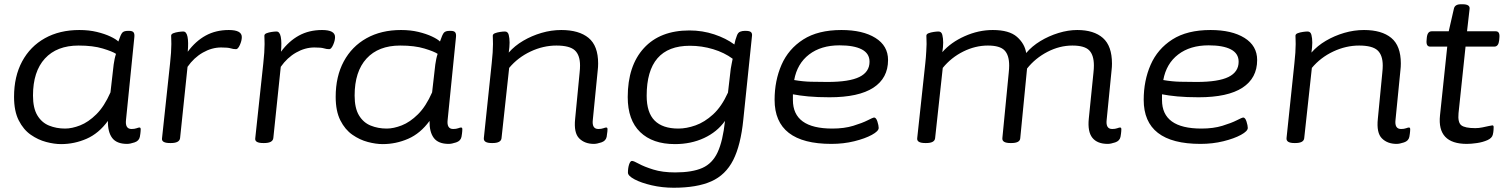

<svg xmlns="http://www.w3.org/2000/svg" viewBox="-20 -670 7074 902"><path d="M267 7Q235 7 197 -3Q159 -13 124.5 -37Q90 -61 68 -104.5Q46 -148 46 -215Q46 -311 84 -381.5Q122 -452 191 -490.5Q260 -529 353 -529Q398 -529 435 -520Q472 -511 498.5 -498.5Q525 -486 536 -475Q547 -508 554.5 -516.5Q562 -525 581 -525H587Q602 -525 607.5 -518Q613 -511 611 -494L572 -107Q567 -64 598 -64Q612 -64 621.5 -67.5Q631 -71 635 -71Q641 -71 641 -63Q641 -62 640.5 -53Q640 -44 637 -27Q633 -8 612 -1Q591 6 577 6Q528 6 507 -22Q486 -50 487 -102Q444 -43 386.5 -18Q329 7 267 7ZM286 -66Q318 -66 356.5 -81Q395 -96 432.5 -133Q470 -170 499 -236L514 -367Q516 -381 518.5 -393Q521 -405 525 -417Q509 -428 463 -442Q417 -456 349 -456Q247 -456 191 -395Q135 -334 135 -221Q135 -162 155.5 -128Q176 -94 210.5 -80Q245 -66 286 -66Z M779 2Q739 2 741 -19L779 -373Q785 -427 785 -463Q785 -477 784.5 -486Q784 -495 784 -502Q784 -510 794.5 -514Q805 -518 818.5 -520Q832 -522 841 -522Q856 -522 861 -497Q866 -472 862 -427Q899 -477 946.5 -503Q994 -529 1055 -529Q1116 -529 1116 -496Q1116 -479 1107 -459Q1098 -439 1089 -439Q1076 -439 1063.5 -443Q1051 -447 1019 -447Q975 -447 933 -423Q891 -399 861 -356L826 -21Q823 2 783 2Z M1217 2Q1177 2 1179 -19L1217 -373Q1223 -427 1223 -463Q1223 -477 1222.5 -486Q1222 -495 1222 -502Q1222 -510 1232.5 -514Q1243 -518 1256.5 -520Q1270 -522 1279 -522Q1294 -522 1299 -497Q1304 -472 1300 -427Q1337 -477 1384.5 -503Q1432 -529 1493 -529Q1554 -529 1554 -496Q1554 -479 1545 -459Q1536 -439 1527 -439Q1514 -439 1501.5 -443Q1489 -447 1457 -447Q1413 -447 1371 -423Q1329 -399 1299 -356L1264 -21Q1261 2 1221 2Z M1778 7Q1746 7 1708 -3Q1670 -13 1635.5 -37Q1601 -61 1579 -104.5Q1557 -148 1557 -215Q1557 -311 1595 -381.5Q1633 -452 1702 -490.5Q1771 -529 1864 -529Q1909 -529 1946 -520Q1983 -511 2009.5 -498.5Q2036 -486 2047 -475Q2058 -508 2065.5 -516.5Q2073 -525 2092 -525H2098Q2113 -525 2118.5 -518Q2124 -511 2122 -494L2083 -107Q2078 -64 2109 -64Q2123 -64 2132.5 -67.5Q2142 -71 2146 -71Q2152 -71 2152 -63Q2152 -62 2151.5 -53Q2151 -44 2148 -27Q2144 -8 2123 -1Q2102 6 2088 6Q2039 6 2018 -22Q1997 -50 1998 -102Q1955 -43 1897.5 -18Q1840 7 1778 7ZM1797 -66Q1829 -66 1867.5 -81Q1906 -96 1943.5 -133Q1981 -170 2010 -236L2025 -367Q2027 -381 2029.5 -393Q2032 -405 2036 -417Q2020 -428 1974 -442Q1928 -456 1860 -456Q1758 -456 1702 -395Q1646 -334 1646 -221Q1646 -162 1666.5 -128Q1687 -94 1721.5 -80Q1756 -66 1797 -66Z M2770 6Q2727 6 2701 -20Q2675 -46 2682 -112L2703 -329Q2704 -338 2704.5 -346.5Q2705 -355 2705 -362Q2705 -411 2680.5 -433.5Q2656 -456 2594 -456Q2532 -456 2472.5 -428Q2413 -400 2372 -351L2336 -20Q2333 2 2294 2H2290Q2251 2 2253 -21L2290 -373Q2296 -427 2296 -463Q2296 -477 2295.5 -486Q2295 -495 2295 -502Q2295 -510 2305.5 -514Q2316 -518 2329.5 -520Q2343 -522 2352 -522Q2366 -522 2370 -506Q2374 -490 2374 -470Q2374 -450 2370 -423Q2398 -455 2438 -478.5Q2478 -502 2524 -515.5Q2570 -529 2617 -529Q2700 -529 2745 -492Q2790 -455 2790 -372Q2790 -364 2789.5 -355.5Q2789 -347 2788 -339L2765 -107Q2760 -64 2791 -64Q2805 -64 2814.5 -67.5Q2824 -71 2828 -71Q2834 -71 2834 -63Q2834 -62 2833.5 -53Q2833 -44 2830 -27Q2826 -8 2805 -1Q2784 6 2770 6Z M3145 212Q3091 212 3041.5 200.5Q2992 189 2961 172.5Q2930 156 2930 141Q2930 119 2935.5 102.5Q2941 86 2949 86Q2957 86 2981.5 99.5Q3006 113 3049 126.5Q3092 140 3152 140Q3232 140 3279.5 119Q3327 98 3351.5 45Q3376 -8 3386 -102Q3349 -50 3287.5 -21.5Q3226 7 3151 7Q3046 7 2987.5 -49.5Q2929 -106 2929 -214Q2929 -361 3005 -444Q3081 -527 3219 -527Q3280 -527 3335.5 -508.5Q3391 -490 3430 -461Q3432 -472 3435 -482.5Q3438 -493 3442 -503Q3447 -517 3457 -521Q3467 -525 3478 -525H3483Q3501 -525 3507.5 -519.5Q3514 -514 3513 -503L3472 -108Q3460 12 3424.5 82Q3389 152 3321.5 182Q3254 212 3145 212ZM3167 -66Q3205 -66 3247.5 -81Q3290 -96 3330 -132.5Q3370 -169 3400 -235L3413 -347Q3415 -361 3417.5 -371.5Q3420 -382 3422 -394Q3383 -423 3330 -439Q3277 -455 3221 -455Q3018 -455 3018 -220Q3018 -141 3055.5 -103.5Q3093 -66 3167 -66Z M3886 6Q3619 6 3619 -201Q3619 -291 3651.5 -365.5Q3684 -440 3753.5 -484.5Q3823 -529 3933 -529Q4033 -529 4092.5 -492Q4152 -455 4152 -388Q4152 -303 4083 -258Q4014 -213 3877 -213Q3820 -213 3777.5 -217Q3735 -221 3705 -227Q3705 -221 3705 -214.5Q3705 -208 3705 -200Q3705 -66 3890 -66Q3946 -66 3988.5 -79Q4031 -92 4056.5 -105Q4082 -118 4086 -118Q4096 -118 4102 -99Q4108 -80 4108 -69Q4108 -54 4076 -36.5Q4044 -19 3993.5 -6.5Q3943 6 3886 6ZM3867 -285Q3970 -285 4017.5 -308.5Q4065 -332 4065 -380Q4065 -419 4028.5 -438Q3992 -457 3924 -457Q3837 -457 3781 -414Q3725 -371 3711 -294Q3751 -287 3789 -286Q3827 -285 3867 -285Z M5184 6Q5135 6 5112 -22.5Q5089 -51 5095 -112L5117 -329Q5118 -338 5118.5 -346.5Q5119 -355 5119 -362Q5119 -411 5097 -433.5Q5075 -456 5018 -456Q4958 -456 4901 -426.5Q4844 -397 4805 -348L4773 -20Q4771 2 4731 2H4727Q4687 2 4689 -21L4719 -329Q4720 -338 4720.5 -346.5Q4721 -355 4721 -362Q4721 -411 4699 -433.5Q4677 -456 4621 -456Q4562 -456 4505.5 -428Q4449 -400 4409 -351L4373 -20Q4370 2 4331 2H4327Q4286 2 4289 -21L4327 -373Q4330 -400 4331.5 -429Q4333 -458 4333 -463Q4333 -477 4332.5 -486Q4332 -495 4332 -502Q4332 -510 4342.5 -514Q4353 -518 4366.5 -520Q4380 -522 4389 -522Q4403 -522 4407 -506Q4411 -490 4411 -470Q4411 -450 4407 -425Q4447 -471 4512 -500Q4577 -529 4644 -529Q4721 -529 4757.5 -497Q4794 -465 4801 -421Q4828 -453 4867.5 -477Q4907 -501 4952.5 -515Q4998 -529 5041 -529Q5119 -529 5161.5 -491.5Q5204 -454 5204 -371Q5204 -364 5203.5 -355.5Q5203 -347 5202 -339L5179 -107Q5174 -64 5205 -64Q5219 -64 5228.5 -67.5Q5238 -71 5242 -71Q5248 -71 5248 -63Q5248 -62 5247.5 -53Q5247 -44 5244 -27Q5240 -8 5219 -1Q5198 6 5184 6Z M5620 6Q5353 6 5353 -201Q5353 -291 5385.5 -365.5Q5418 -440 5487.5 -484.5Q5557 -529 5667 -529Q5767 -529 5826.5 -492Q5886 -455 5886 -388Q5886 -303 5817 -258Q5748 -213 5611 -213Q5554 -213 5511.5 -217Q5469 -221 5439 -227Q5439 -221 5439 -214.5Q5439 -208 5439 -200Q5439 -66 5624 -66Q5680 -66 5722.5 -79Q5765 -92 5790.5 -105Q5816 -118 5820 -118Q5830 -118 5836 -99Q5842 -80 5842 -69Q5842 -54 5810 -36.5Q5778 -19 5727.5 -6.5Q5677 6 5620 6ZM5601 -285Q5704 -285 5751.5 -308.5Q5799 -332 5799 -380Q5799 -419 5762.5 -438Q5726 -457 5658 -457Q5571 -457 5515 -414Q5459 -371 5445 -294Q5485 -287 5523 -286Q5561 -285 5601 -285Z M6541 6Q6498 6 6472 -20Q6446 -46 6453 -112L6474 -329Q6475 -338 6475.5 -346.5Q6476 -355 6476 -362Q6476 -411 6451.5 -433.5Q6427 -456 6365 -456Q6303 -456 6243.5 -428Q6184 -400 6143 -351L6107 -20Q6104 2 6065 2H6061Q6022 2 6024 -21L6061 -373Q6067 -427 6067 -463Q6067 -477 6066.5 -486Q6066 -495 6066 -502Q6066 -510 6076.5 -514Q6087 -518 6100.5 -520Q6114 -522 6123 -522Q6137 -522 6141 -506Q6145 -490 6145 -470Q6145 -450 6141 -423Q6169 -455 6209 -478.5Q6249 -502 6295 -515.5Q6341 -529 6388 -529Q6471 -529 6516 -492Q6561 -455 6561 -372Q6561 -364 6560.5 -355.5Q6560 -347 6559 -339L6536 -107Q6531 -64 6562 -64Q6576 -64 6585.5 -67.5Q6595 -71 6599 -71Q6605 -71 6605 -63Q6605 -62 6604.5 -53Q6604 -44 6601 -27Q6597 -8 6576 -1Q6555 6 6541 6Z M6871 6Q6731 6 6745 -128L6779 -451H6699Q6679 -451 6682 -481L6683 -493Q6686 -523 6706 -523H6786L6810 -628Q6814 -650 6843 -650H6851Q6887 -650 6884 -628L6872 -523H7007Q7027 -523 7024 -493L7023 -481Q7020 -451 7000 -451H6865L6832 -138Q6828 -95 6845 -81.5Q6862 -68 6911 -68Q6927 -68 6944 -71.5Q6961 -75 6974.5 -78Q6988 -81 6991 -81Q6997 -81 6997 -73Q6997 -70 6996.5 -59.5Q6996 -49 6993 -37Q6989 -21 6967.5 -11.5Q6946 -2 6919 2Q6892 6 6871 6Z"/></svg>

Font: Asap Expanded Expanded Regular
Style: Italic
Weight: 400
Width: 7
Italic angle: -6°
Designer: Pablo Cosgaya
Foundry: Omnibus-Type
Version: Version 3.001; ttfautohint (v1.8.4.7-5d5b)